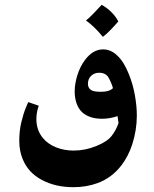

<svg xmlns="http://www.w3.org/2000/svg" viewBox="-20 -607 638 797"><path d="M466 -377Q494 -352 515 -299Q532 -257 540 -211.5Q548 -166 548 -128Q548 -67 529 -8Q513 41 485 78Q445 131 385 153Q339 170 285 170Q210 170 154 140Q97 110 74 53Q60 19 60 -22Q60 -64 68.5 -99.5Q77 -135 87.5 -160.5Q98 -186 98 -183L141 -168Q139 -164 135 -148Q131 -132 131 -113Q131 -66 159 -33Q179 -9 212.5 4.5Q246 18 286 18Q334 18 380 -1Q425 -19 443.5 -43Q462 -67 472 -96L468 -125Q435 -114 404 -114Q351 -114 321 -141Q306 -155 298 -177.5Q290 -200 290 -227Q290 -259 301 -294.5Q312 -330 332 -357Q365 -402 408 -402Q440 -402 466 -377ZM345 -259Q345 -244 355.5 -235Q366 -226 398 -226Q417 -226 428.5 -229.5Q440 -233 449 -241Q442 -265 430.5 -285Q419 -305 391 -305Q372 -305 358.5 -292.5Q345 -280 345 -259ZM471 -518Q461 -506 441.5 -485.5Q422 -465 407 -454Q373 -496 337 -522Q350 -532 370 -553Q390 -574 402 -587Q424 -575 443 -556Q462 -537 471 -518Z"/></svg>

Font: Mirza
Style: Bold
Weight: 700
Designer: Arabic design by Kourosh Beigpour, Latin design by Eduardo Tunni, engineering by Lasse Fister
Version: Version 1.0010g